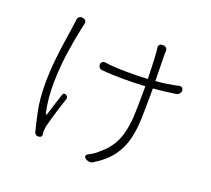

<svg xmlns="http://www.w3.org/2000/svg" viewBox="-134 -942 1268 1154"><g transform="rotate(20 500.0 -365.0)"><path d="M212 -759Q225 -758 230.5 -749.5Q236 -741 233 -729Q232 -722 231 -719Q230 -716 227 -702Q209 -620 195.5 -526Q182 -432 180.5 -335.5Q179 -239 198 -147Q200 -138 203 -138Q206 -138 209 -146Q219 -180 229.5 -212.5Q240 -245 253 -284Q255 -291 261.5 -293Q268 -295 275 -291Q290 -281 285 -266Q275 -236 263.5 -200Q252 -164 242.5 -130.5Q233 -97 227 -74Q225 -64 224 -52Q223 -40 223 -31L225 -19Q227 -2 210 1L205 2Q196 3 188 -2Q180 -7 178 -16Q165 -65 149.5 -139.5Q134 -214 134 -309Q134 -390 142 -465Q150 -540 160 -603Q170 -666 175 -708Q178 -723 178 -726Q178 -729 178 -735Q180 -747 188 -754.5Q196 -762 208 -760ZM403 -531Q403 -542 410.5 -548.5Q418 -555 429 -554Q455 -550 494 -547.5Q533 -545 570 -545Q605 -545 638.5 -545.5Q672 -546 704 -548Q703 -581 702 -616Q701 -651 699.5 -678.5Q698 -706 697 -717Q696 -730 695.5 -734Q695 -738 694 -743Q692 -755 698 -762.5Q704 -770 717 -770H724Q735 -770 742.5 -762.5Q750 -755 749 -743Q749 -741 748.5 -733Q748 -725 748 -717L751 -552Q789 -555 825.5 -560.5Q862 -566 897 -574Q907 -576 914.5 -570Q922 -564 922 -552Q922 -541 914.5 -532.5Q907 -524 896 -522Q829 -511 752 -505V-474Q752 -389 750 -316Q748 -243 733 -180.5Q718 -118 679.5 -64.5Q641 -11 567 34Q557 41 544 40Q531 39 520 32L517 30Q508 22 509.5 14Q511 6 521 1Q536 -7 550 -15.5Q564 -24 581 -40Q628 -78 653.5 -121.5Q679 -165 690 -217.5Q701 -270 703 -333.5Q705 -397 705 -474V-502Q640 -498 570 -498Q532 -498 495 -499.5Q458 -501 429 -504Q418 -504 410.5 -512Q403 -520 403 -531Z"/></g></svg>

Font: Chiron GoRound TC L
Style: Regular
Weight: 300
Designer: Ryoko NISHIZUKA 西塚涼子 (kana, bopomofo & ideographs); Paul D. Hunt (Latin, Greek & Cyrillic); Sandoll Communications 산돌커뮤니
Foundry: Adobe
Version: Version 1.000;hotconv 1.1.1;makeotfexe 2.6.0